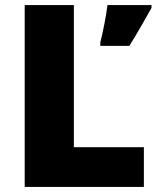

<svg xmlns="http://www.w3.org/2000/svg" viewBox="-20 -734 622 754"><path d="M77 0H545V-156H270V-714H77ZM575 -703V-714H402C397 -671 384 -607 374 -568V-554H488C525 -613 547 -654 575 -703Z"/></svg>

Font: Noto Sans Malayalam Black
Style: Regular
Weight: 900
Designer: Jelle Bosma - Monotype Design Team
Foundry: Monotype Imaging Inc.
Version: Version 2.104